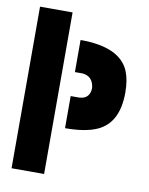

<svg xmlns="http://www.w3.org/2000/svg" viewBox="-79 -742 621 800"><g transform="rotate(10 231.5 -342.0)"><path d="M25.4 0V-683.6H163.1V0ZM215.8 -203.1V-338.9H248Q290 -338.9 296.9 -376Q297.9 -381.8 297.9 -388.7Q292 -436.5 248 -440.4H215.8V-576.2Q383.8 -576.2 422.9 -481.4Q437.5 -445.3 437.5 -392.6Q437.5 -264.6 351.6 -225.6Q301.8 -203.1 215.8 -203.1Z"/></g></svg>

Font: Post No Bills Colombo ExtraBold
Style: Regular
Weight: 800
Designer: Kosala Senevirathne, Siva Puranthara, Lasantha Premarathna, Tharique Azeez
Foundry: Mooniak
Version: Version 1.220 ; ttfautohint (v1.6)